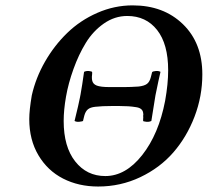

<svg xmlns="http://www.w3.org/2000/svg" viewBox="-20 -678 766 708"><path d="M449.2 -619.1Q402.8 -619.1 362.8 -591.1Q322.8 -563 296.4 -519.8Q270 -476.6 251 -423.6Q231.9 -370.6 223.4 -321.5Q214.8 -272.5 214.8 -231.9Q214.8 -136.7 257.3 -82.8Q299.8 -28.8 368.2 -28.8Q443.4 -28.8 504.4 -106.2Q565.4 -183.6 588.9 -306.2Q600.1 -368.7 600.1 -418.9Q600.1 -515.6 559.3 -567.4Q518.6 -619.1 449.2 -619.1ZM341.8 9.8Q270 9.8 212.6 -19.5Q155.3 -48.8 121.6 -105.7Q87.9 -162.6 87.9 -238.8Q87.9 -271.5 97.2 -326.2Q111.8 -391.1 146 -450.7Q180.2 -510.3 228 -556.6Q275.9 -603 338.9 -630.6Q401.9 -658.2 469.2 -658.2Q583 -658.2 654.5 -588.9Q726.1 -519.5 726.1 -403.8Q726.1 -323.2 697.5 -248.3Q668.9 -173.3 619.4 -116.2Q569.8 -59.1 497.3 -24.7Q424.8 9.8 341.8 9.8ZM383.8 -356.9H439Q460.9 -356.9 491.2 -358.9Q512.2 -361.3 522 -368.7Q531.7 -376 536.1 -393.1Q537.6 -397.5 539.1 -404.8Q539.6 -405.8 540 -408.4Q540.5 -411.1 541 -412.1Q543.9 -415 547.9 -415Q562.5 -418.5 571.8 -413.1Q565.4 -386.2 553.2 -326.2Q541.5 -252.9 538.1 -231.9Q527.3 -226.6 513.2 -230Q509.8 -230 507.8 -231.9V-238.8Q507.8 -240.2 508.1 -242.7Q508.3 -245.1 508.3 -246.8Q508.3 -248.5 507.8 -250Q509.3 -255.9 507.8 -262.2Q505.4 -280.3 479 -283.2Q456.1 -287.1 418.9 -287.1H393.1Q356.4 -287.1 331.1 -284.2Q313 -282.2 304.2 -274.9Q295.4 -267.6 291 -252L288.1 -240.2Q287.6 -238.8 287.1 -236.1Q286.6 -233.4 286.1 -231.9Q282.2 -230 278.8 -230Q264.2 -226.6 254.9 -231.9Q271 -297.4 274.9 -318.8Q275.4 -320.8 275.9 -324.2Q276.4 -327.6 276.9 -329.1Q283.2 -363.8 290 -413.1Q301.3 -418.5 314 -415Q318.4 -415 319.8 -412.1V-405.8Q319.8 -403.8 319.3 -400.1Q318.8 -396.5 318.8 -395Q318.8 -385.7 319.8 -381.8Q322.3 -368.2 336.7 -362.5Q351.1 -356.9 383.8 -356.9Z"/></svg>

Font: Common Serif SemiBold
Style: Italic
Weight: 600
Italic angle: -12°
Designer: Philipp H. Poll, Khaled Hosny
Foundry: Stefan Peev, Context Ltd.
Version: Version 1.026